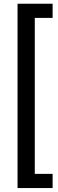

<svg xmlns="http://www.w3.org/2000/svg" viewBox="-20 -832 305 1005"><path d="M255.4 -812.5V-738.3H162.1V78.1H255.4V152.3H71.8V-812.5Z"/></svg>

Font: Roboto21382017
Style: Regular
Weight: 400
Designer: Christian Robertson
Foundry: Google
Version: Version 2.138; 2017